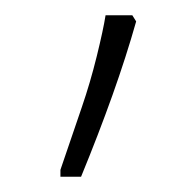

<svg xmlns="http://www.w3.org/2000/svg" viewBox="-20 -834 250 251"><path d="M59 -603V-612L87 -694Q98 -726 106.5 -760.5Q115 -795 118 -814H153L158 -806Q145 -760 127 -709.5Q109 -659 86 -603Z"/></svg>

Font: Noto Serif Armenian ExtraLight
Style: Regular
Weight: 250
Version: Version 2.007